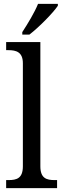

<svg xmlns="http://www.w3.org/2000/svg" viewBox="-20 -979 329 999"><path d="M96 -812V-799H133C184 -838 258 -914 281 -949V-959H178C160 -914 124 -855 96 -812ZM12 0H277V-42H265C222 -42 190 -51 190 -114V-760H12V-718H24C63 -718 99 -709 99 -650V-114C99 -51 67 -42 24 -42H12Z"/></svg>

Font: Noto Serif Sinhala SemiCondensed
Style: Regular
Weight: 400
Width: 4
Designer: Jelle Bosma - Monotype Design Team
Foundry: Monotype Imaging Inc.
Version: Version 2.007